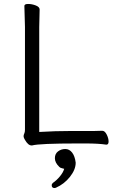

<svg xmlns="http://www.w3.org/2000/svg" viewBox="-20 -725 587 969"><path d="M139 9Q122 9 106 -19Q99 -30 99 -37Q99 -44 102.5 -51Q106 -58 106 -70V-589L103 -695Q103 -705 122 -705Q141 -705 160.5 -697.5Q180 -690 180 -677L178 -588V-59Q256 -64 345 -64H458Q482 -64 495 -65H496Q509 -65 518.5 -46Q528 -27 528 -11Q528 5 517 5H516Q477 -1 413 -1H372Q180 -1 142 9ZM255 224Q241 224 241 210Q241 203 247 198Q266 185 282.5 165Q299 145 304 127Q302 126 292.5 124Q283 122 279 117Q257 96 257 73.5Q257 51 273 39Q289 27 309.5 27Q330 27 344 45Q358 63 362 96Q362 131 333 167.5Q304 204 263 222Q259 224 255 224Z"/></svg>

Font: LXGW WenKai TC
Style: Regular
Weight: 400
Designer: LXGW / Fontworks Inc.
Foundry: LXGW / Fontworks Inc.
Version: Version 1.330